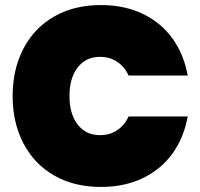

<svg xmlns="http://www.w3.org/2000/svg" viewBox="-20 -735 793 760"><path d="M380 -715Q472 -715 544.5 -680.5Q617 -646 662.5 -583Q708 -520 723 -436H489Q473 -471 443.5 -490.5Q414 -510 376 -510Q320 -510 287.5 -468Q255 -426 255 -355Q255 -284 287.5 -242Q320 -200 376 -200Q414 -200 443.5 -219.5Q473 -239 489 -274H723Q708 -190 662.5 -127Q617 -64 544.5 -29.5Q472 5 380 5Q273 5 194 -40.5Q115 -86 72.5 -168Q30 -250 30 -355Q30 -460 72.5 -542Q115 -624 194 -669.5Q273 -715 380 -715Z"/></svg>

Font: Poppins Black A&M
Style: Regular
Weight: 900
Designer: Ninad Kale (Devanagari), Jonny Pinhorn (Latin)
Foundry: Indian Type Foundry
Version: 4.004